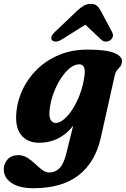

<svg xmlns="http://www.w3.org/2000/svg" viewBox="-67 -744 667 1018"><path d="M467 -12Q437.5 117.5 349 185.8Q260.5 254 110 254Q36 254 -5.5 226.2Q-47 198.5 -47 153.5Q-47 122.5 -26.2 100.5Q-5.5 78.5 29.5 78.5Q56 78.5 77.8 92.2Q99.5 106 118.8 124.2Q138 142.5 156.5 156.5Q175 170.5 195 170.5Q225.5 170.5 248.2 148Q271 125.5 284.5 70L321 -77.5Q250 13 140.5 13Q78.5 13 44.8 -28.8Q11 -70.5 20.5 -156Q27 -216 55.2 -274Q83.5 -332 132 -378.8Q180.5 -425.5 247.5 -453.2Q314.5 -481 397.5 -481Q499 -481 541.8 -462Q584.5 -443 579.5 -413.5Q577 -398 569.5 -389.8Q562 -381.5 554 -372.2Q546 -363 541.5 -344.5ZM196.5 -166Q191.5 -125 201.5 -108.5Q211.5 -92 228 -92Q249.5 -92 273.8 -112.8Q298 -133.5 320.2 -169.2Q342.5 -205 358.8 -250Q375 -295 381 -343.5Q389 -403 353.5 -403Q328 -403 302.5 -382.2Q277 -361.5 254.8 -326.8Q232.5 -292 217 -250Q201.5 -208 196.5 -166ZM259.5 -534Q242 -523.5 228.8 -523.5Q215.5 -523.5 208.5 -531Q203 -537.5 206 -549Q209 -560.5 224 -574.5L341 -686Q360.5 -704 377.2 -713.8Q394 -723.5 414.5 -723.5Q435 -723.5 446.5 -713.8Q458 -704 467.5 -686L527 -574.5Q534.5 -560.5 530.8 -549Q527 -537.5 518 -531Q507.5 -523.5 494 -523.5Q480.5 -523.5 469.5 -534L385.5 -613Z"/></svg>

Font: Fraunces 9pt Soft
Style: Bold Italic
Weight: 700
Italic angle: -16°
Version: Version 1.000;[b76b70a41]